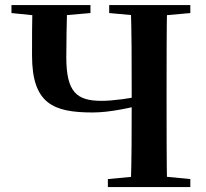

<svg xmlns="http://www.w3.org/2000/svg" viewBox="-20 -761 839 781"><path d="M161.5 -694.2H189.7L348 -707.9V-740.5H26.6V-707.9ZM357.1 -303.5C427.1 -303.5 512.2 -322.4 589.5 -342.5V-376.9C510.8 -360.2 437.8 -350.8 393.5 -350.8C291.8 -350.8 249.7 -385.9 249.7 -529.2C249.7 -587 251.4 -673.4 253.2 -740.5H112C110.3 -673 110.3 -604.2 110.3 -535.6C110.3 -338.5 197.6 -303.5 357.1 -303.5ZM418.8 0H754.2V-32.6L601.7 -47.3H575L418.8 -32.6ZM511.9 0H659.6C657.6 -115.1 657.6 -231.2 657.6 -346.1V-393.6C657.6 -510.8 657.6 -627.1 659.6 -740.5H511.9C515.7 -625.4 515.7 -510 515.7 -393.6V-342.7C515.7 -229 515.7 -112.9 511.9 0ZM575 -694.2H601.7L754.2 -707.9V-740.5H424.2V-707.9Z"/></svg>

Font: Source Han Serif CN VF
Style: Regular
Weight: 250
Designer: Ryoko NISHIZUKA 西塚涼子 (kana & ideographs); Frank Grießhammer (Latin, Greek & Cyrillic); Wenlong ZHANG 张文龙 (bopomofo); San
Foundry: Adobe
Version: Version 2.002;hotconv 1.1.0;makeotfexe 2.6.0